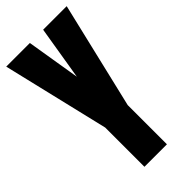

<svg xmlns="http://www.w3.org/2000/svg" viewBox="-267 -919 979 979"><g transform="rotate(-45 223.0 -429.5)"><path d="M304.2 0H142.1V-282.7L4.9 -859.4H175.3L223.1 -568.4L271 -859.4H440.9L304.2 -282.7Z"/></g></svg>

Font: Anton
Style: Regular
Weight: 400
Designer: Vernon Adams, Tural Alisoy
Foundry: Vernon Adams
Version: Version 2.300